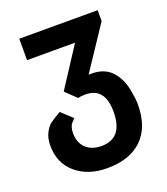

<svg xmlns="http://www.w3.org/2000/svg" viewBox="-124 -474 727 835"><g transform="rotate(-20 239.5 -56.0)"><path d="M141.1 80.1Q141.1 124 167.7 149.4Q194.3 174.8 238.8 174.8Q338.9 174.8 338.9 51.8Q338.9 -60.1 249 -60.1Q228 -60.1 214.8 -56.2L165 -104L284.2 -287.1H62V-386.2H424.8V-335.9L292 -136.2H306.2Q365.2 -136.2 398.2 -100.3Q431.2 -64.5 441.9 -5.9Q449.2 33.7 449.2 58.1Q449.2 162.6 392.1 218.3Q335 273.9 230 273.9Q142.1 273.9 85.9 226.3Q29.8 178.7 29.8 97.2Q29.8 63 42.2 39.1Q54.7 15.1 67.9 5.1Q81.1 -4.9 110.8 -22.5Q112.3 -23.4 113.3 -23.9Q114.3 -24.4 115.7 -25.4Q117.2 -26.4 118.2 -26.9L168.9 20Q156.7 32.2 152.6 37.4Q148.4 42.5 144.8 53.2Q141.1 64 141.1 80.1Z"/></g></svg>

Font: Miedinger*
Style: Bold
Weight: 700
Version: Version 001.000